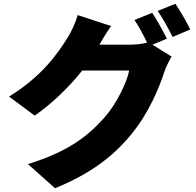

<svg xmlns="http://www.w3.org/2000/svg" viewBox="-20 -898 1040 1018"><path d="M910 -878 816 -840C843 -802 875 -743 895 -702L989 -742C972 -776 936 -840 910 -878ZM569 -760 392 -818C381 -779 357 -727 339 -699C286 -615 205 -495 28 -386L164 -285C256 -349 345 -435 416 -524H665C652 -459 596 -344 533 -274C448 -179 344 -94 128 -28L272 100C460 23 581 -69 678 -188C770 -301 824 -433 851 -516C861 -546 877 -576 890 -598L788 -661L865 -693C847 -728 812 -793 787 -830L693 -792C716 -759 741 -711 760 -672C735 -665 698 -661 668 -661H507C522 -687 546 -728 569 -760Z"/></svg>

Font: Noto Sans HK Black
Style: Regular
Weight: 900
Designer: Ryoko NISHIZUKA 西塚涼子 (kana, bopomofo & ideographs); Paul D. Hunt (Latin, Greek & Cyrillic); Sandoll Communications 산돌커뮤니
Foundry: Adobe
Version: Version 2.004;hotconv 1.0.118;makeotfexe 2.5.65603